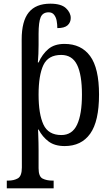

<svg xmlns="http://www.w3.org/2000/svg" viewBox="-20 -785 610 1045"><path d="M17 240V198H24Q56 198 77.5 185.5Q99 173 99 126L98 -570Q98 -670 136.5 -717.5Q175 -765 254 -765Q313 -765 339 -740.5Q365 -716 365 -687Q365 -663 348 -647.5Q331 -632 292 -632Q292 -652 288.5 -671.5Q285 -691 274.5 -704.5Q264 -718 245 -718Q213 -718 201.5 -691.5Q190 -665 190 -600V-541Q190 -516 189 -492Q188 -468 186 -445H190Q210 -490 243 -518Q276 -546 331 -546Q422 -546 470.5 -480Q519 -414 519 -270Q519 -125 471 -57.5Q423 10 332 10Q278 10 244.5 -15Q211 -40 190 -80H187Q187 -79 188 -57.5Q189 -36 189.5 -9Q190 18 190 35V131Q190 176 212 187Q234 198 265 198H272V240ZM314 -50Q373 -50 399.5 -106.5Q426 -163 426 -270Q426 -378 399.5 -432Q373 -486 313 -486Q242 -486 216 -430.5Q190 -375 190 -270Q190 -164 216.5 -107Q243 -50 314 -50Z"/></svg>

Font: Noto Serif SemiCondensed
Style: Regular
Weight: 400
Width: 4
Designer: Monotype Design Team
Foundry: Monotype Imaging Inc.
Version: Version 2.013